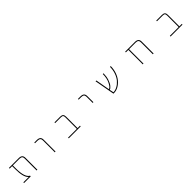

<svg xmlns="http://www.w3.org/2000/svg" viewBox="666 -2617 4668 4668"><g transform="rotate(-45 3000.0 -283.5)"><path d="M698.2 -23.4V-432.6Q698.2 -479.5 676.8 -499Q654.3 -519.5 603.5 -519.5H377V-417Q377 -261.7 407.2 -168.9Q436.5 -78.1 496.1 -46.9V-23.4H266.6V-47.9H451.2L442.4 -56.6Q397.5 -99.6 375 -189.5Q352.5 -279.3 352.5 -417V-519.5H266.6V-543.9H603.5Q665 -543.9 694.8 -516.1Q724.6 -488.3 724.6 -432.6V-23.4Z M1323.2 -23.4V-432.6Q1323.2 -479.5 1299.8 -499Q1277.3 -519.5 1226.6 -519.5H1138.7V-543.9H1226.6Q1288.1 -543.9 1318.4 -516.6Q1348.6 -489.3 1348.6 -432.6V-23.4Z M1803.7 -23.4V-47.9H2105.5V-442.4Q2105.5 -486.3 2089.8 -502.9Q2074.2 -519.5 2028.3 -519.5H1832V-543.9H2028.3Q2082 -543.9 2106.4 -519.5Q2130.9 -495.1 2130.9 -442.4V-47.9H2213.9V-23.4Z M2823.2 -221.7V-431.6Q2823.2 -478.5 2799.8 -499Q2777.3 -518.6 2726.6 -518.6H2638.7V-543H2726.6Q2788.1 -543 2818.4 -515.6Q2848.6 -489.3 2848.6 -431.6V-221.7Z M3339.8 -23.4 3245.1 -543.9H3272.5L3337.9 -178.7L3342.8 -179.7Q3387.7 -189.5 3440.4 -293Q3493.2 -394.5 3494.1 -543.9H3519.5Q3518.6 -438.5 3490.2 -351.6Q3460.9 -261.7 3419.9 -211.9Q3379.9 -162.1 3346.7 -155.3L3341.8 -154.3L3363.3 -47.9H3367.2Q3432.6 -48.8 3498 -85Q3565.4 -122.1 3619.6 -185.1Q3673.8 -248 3707 -341.8Q3740.2 -433.6 3741.2 -543.9H3767.6Q3766.6 -431.6 3732.4 -335.9Q3697.3 -238.3 3640.1 -170.9Q3583 -103.5 3510.7 -63.5Q3438.5 -23.4 3363.3 -23.4Z M4694.3 -23.4V-432.6Q4694.3 -479.5 4672.9 -499Q4650.4 -519.5 4598.6 -519.5H4373V-23.4H4347.7V-519.5H4262.7V-543.9H4598.6Q4660.2 -543.9 4690.4 -516.6Q4720.7 -489.3 4720.7 -432.6V-23.4Z M5303.7 -23.4V-47.9H5605.5V-442.4Q5605.5 -486.3 5589.8 -502.9Q5574.2 -519.5 5528.3 -519.5H5332V-543.9H5528.3Q5582 -543.9 5606.4 -519.5Q5630.9 -495.1 5630.9 -442.4V-47.9H5713.9V-23.4Z"/></g></svg>

Font: Mgen+ 1mn thin
Style: Regular
Weight: 100
Designer: [Source Han Sans]
Ryoko NISHIZUKA  (kana & ideographs); Paul D. Hunt (Latin, Greek & Cyrillic); Wenlong ZHANG  (bopomofo
Version: Version 1.059.20150602